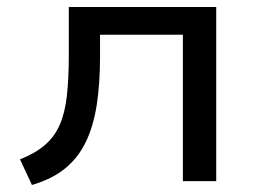

<svg xmlns="http://www.w3.org/2000/svg" viewBox="-20 -516 742 547"><path d="M71 11 37 -62Q80 -79 107.5 -102.5Q135 -126 150 -160Q165 -194 170.5 -243Q176 -292 176 -358V-496H596V0H501V-417H265V-355Q265 -277 255.5 -216.5Q246 -156 224.5 -111.5Q203 -67 166 -36.5Q129 -6 71 11Z"/></svg>

Font: Nunito Sans 7pt SemiExpanded
Style: Regular
Weight: 400
Width: 6
Designer: Vernon Adams
Foundry: Vernon Adams
Version: Version 3.101;gftools[0.9.27]